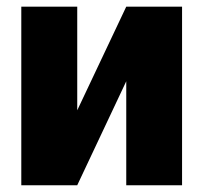

<svg xmlns="http://www.w3.org/2000/svg" viewBox="-20 -548 601 568"><path d="M353.5 -528.3H518.6V0H353.5V-307.6L208.5 0H43V-528.3H208.5V-221.7Z"/></svg>

Font: Roboto Black
Style: Regular
Weight: 900
Designer: Google
Version: Version 2.134; 2016